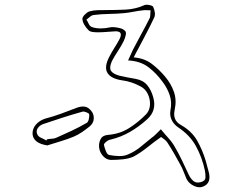

<svg xmlns="http://www.w3.org/2000/svg" viewBox="-20 -678 1040 820"><path d="M551 -433Q597 -429 628 -405.5Q659 -382 685 -351Q711 -320 723 -285Q735 -250 726 -209Q716 -164 753 -144Q799 -118 822 -77.5Q845 -37 859 10Q862 20 864.5 30.5Q867 41 870 51Q886 104 847 119Q830 126 808.5 116Q787 106 777 87Q770 71 764 55Q758 39 750 25Q737 1 723.5 -22.5Q710 -46 695 -69Q690 -77 681.5 -83Q673 -89 668 -93Q637 -71 609 -48.5Q581 -26 550 -9Q529 0 503.5 2.5Q478 5 454 5Q431 4 416 -16.5Q401 -37 403 -61Q405 -78 413 -89Q421 -100 442 -102Q492 -106 531.5 -131Q571 -156 604 -190Q619 -206 620.5 -229.5Q622 -253 612 -275Q602 -297 582 -308Q542 -330 501 -335Q454 -342 439 -366.5Q424 -391 446 -434Q456 -454 468.5 -473.5Q481 -493 491 -512Q508 -547 469 -544Q451 -543 433 -541.5Q415 -540 397 -540Q387 -540 375.5 -541.5Q364 -543 358 -549Q348 -559 340.5 -571.5Q333 -584 332 -596Q331 -604 341.5 -615Q352 -626 361 -629Q378 -634 396 -634.5Q414 -635 432 -635Q475 -635 517 -637Q559 -639 599 -657Q606 -659 618.5 -656.5Q631 -654 634 -649Q639 -639 641 -626Q643 -613 639 -604Q623 -570 605.5 -536.5Q588 -503 570 -469Q566 -462 561.5 -453.5Q557 -445 551 -433ZM667 -126Q684 -105 700 -87.5Q716 -70 727 -50Q744 -21 758 8.5Q772 38 786 68Q794 85 806 95Q818 105 837 100Q857 95 857.5 80Q858 65 855 50Q843 -6 817 -53.5Q791 -101 741 -134Q722 -147 713 -166Q704 -185 708 -207Q715 -242 704.5 -272.5Q694 -303 674 -329Q648 -365 614 -391Q580 -417 527 -420Q538 -445 548 -466Q566 -501 584.5 -534.5Q603 -568 620 -602Q622 -609 622 -617.5Q622 -626 623 -634Q615 -634 607 -634.5Q599 -635 591 -634Q571 -632 551 -628Q531 -624 511 -622Q479 -619 446 -618.5Q413 -618 381 -614Q372 -613 364.5 -606.5Q357 -600 349 -594Q354 -587 358.5 -577Q363 -567 371 -563Q381 -559 394 -557.5Q407 -556 418 -557Q430 -557 443 -560Q456 -563 467 -562Q480 -561 493.5 -557.5Q507 -554 515 -545Q520 -540 516.5 -526Q513 -512 508 -502Q497 -480 483 -459Q469 -438 458 -417Q446 -390 453.5 -376.5Q461 -363 489 -355Q506 -351 524 -347.5Q542 -344 560 -341Q592 -335 609 -314Q626 -293 634 -264Q651 -207 609 -169Q575 -138 536.5 -115.5Q498 -93 453 -82Q444 -81 433.5 -72.5Q423 -64 424 -59Q426 -48 432 -33Q438 -18 446 -16Q466 -12 488.5 -11.5Q511 -11 528 -19Q556 -31 580 -50.5Q604 -70 627 -89Q637 -96 645.5 -104.5Q654 -113 667 -126ZM182 -57Q123 -66 119 -105Q118 -128 133 -145.5Q148 -163 172 -171Q206 -180 239.5 -192Q273 -204 306 -217Q326 -225 342 -222.5Q358 -220 370 -204Q381 -191 380.5 -172Q380 -153 364 -139Q348 -126 330.5 -114Q313 -102 294 -94Q267 -83 238.5 -74.5Q210 -66 182 -57ZM178 -78Q179 -80 179.5 -81Q180 -82 181 -83Q191 -85 202 -85.5Q213 -86 221 -90Q253 -104 286 -119.5Q319 -135 350 -153Q356 -156 359 -168Q362 -180 361 -190Q360 -194 349 -198.5Q338 -203 332 -201Q289 -189 247 -175.5Q205 -162 164 -148Q150 -143 141.5 -131Q133 -119 139 -105Q143 -95 155.5 -89.5Q168 -84 178 -78Z"/></svg>

Font: Shizuru
Style: Regular
Weight: 400
Version: Version 1.000